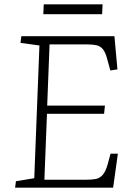

<svg xmlns="http://www.w3.org/2000/svg" viewBox="-20 -871 607 891"><path d="M163 -660 75 -672 79 -703H511L525 -549L492 -544L478 -595Q470 -627 458 -642Q446 -657 428 -661Q410 -665 383 -665H210L199 -381H467L463 -343H198L186 -37H380Q407 -37 425 -40.5Q443 -44 457 -60Q471 -76 481 -113L493 -158H527L505 0H50L54 -30L139 -44ZM183 -851H456L454 -805H181Z"/></svg>

Font: Literata 18pt ExtraLight
Style: Italic
Weight: 250
Italic angle: -2°
Designer: Latin by Veronika Burian and Jose Scaglione. Greek by Irene Vlachou. Cyrillic by Vera Evstafieva
Foundry: TypeTogether
Version: Version 3.103;gftools[0.9.29]